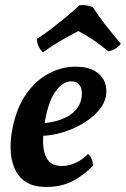

<svg xmlns="http://www.w3.org/2000/svg" viewBox="-20 -731 498 760"><path d="M163 9Q112 9 81.5 -11.5Q51 -32 37 -66Q23 -100 22 -141.5Q21 -183 30 -225Q46 -305 83.5 -358.5Q121 -412 172 -439.5Q223 -467 279 -467Q326 -467 354.5 -450.5Q383 -434 394 -407Q405 -380 399 -350Q393 -318 368 -290.5Q343 -263 307 -241.5Q271 -220 228 -207Q185 -194 141 -193L144 -243Q205 -246 249 -271Q293 -296 302 -340Q308 -371 297.5 -390Q287 -409 261 -409Q230 -409 201 -370.5Q172 -332 158 -251Q150 -207 150.5 -166.5Q151 -126 168 -100Q185 -74 225 -74Q252 -74 278.5 -86Q305 -98 329 -122Q338 -113 342.5 -102Q347 -91 349 -76Q313 -38 268 -14.5Q223 9 163 9ZM151 -524Q139 -533 132.5 -548.5Q126 -564 126 -577Q156 -596 185 -618.5Q214 -641 242 -664Q270 -687 294 -710Q307 -712 321 -710Q335 -708 347 -703Q371 -666 398.5 -631Q426 -596 458 -558Q451 -547 438 -539Q425 -531 409 -528Q381 -551 351 -571.5Q321 -592 290 -608Q267 -596 242.5 -582.5Q218 -569 194.5 -554Q171 -539 151 -524Z"/></svg>

Font: Vollkorn SemiBold
Style: Italic
Weight: 600
Italic angle: -11°
Designer: Friedrich Althausen
Foundry: Friedrich Althausen
Version: Version 5.000